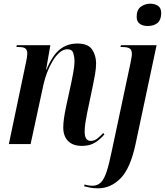

<svg xmlns="http://www.w3.org/2000/svg" viewBox="-20 -781 894 1041"><path d="M424 10Q375 10 349 -16.5Q323 -43 323 -90Q323 -132 339 -206L367 -335Q371 -354 377.5 -389Q384 -424 384 -450Q384 -471 377.5 -492.5Q371 -514 345 -514Q323 -514 302.5 -496Q282 -478 265 -449.5Q248 -421 235.5 -388Q223 -355 216 -324L146 0H28L121 -443Q124 -457 126 -470Q128 -483 128 -491Q128 -509 118.5 -517.5Q109 -526 83 -526H69L71 -536H253L230 -404H232Q265 -482 305 -513.5Q345 -545 400 -545Q457 -545 479 -513Q501 -481 501 -437Q501 -411 495.5 -379.5Q490 -348 484 -319L453 -171Q447 -142 443 -115.5Q439 -89 439 -67Q439 -17 472 -17Q492 -17 508.5 -30.5Q525 -44 540 -60L546 -52Q524 -26 495.5 -8Q467 10 424 10ZM780 -640Q755 -640 738 -652Q721 -664 721 -690Q721 -728 743.5 -744.5Q766 -761 795 -761Q819 -761 836.5 -749.5Q854 -738 854 -710Q854 -674 834.5 -657Q815 -640 780 -640ZM512 240Q489 240 472 237Q455 234 436 229L439 219Q446 222 458.5 224Q471 226 481 226Q509 226 527 208Q545 190 558.5 148.5Q572 107 586 38L687 -437Q690 -453 692.5 -465.5Q695 -478 695 -488Q695 -510 683.5 -518Q672 -526 644 -526H633L636 -536H829L715 0Q687 132 633.5 186Q580 240 512 240Z"/></svg>

Font: Noto Serif Display Condensed SemiBold
Style: Italic
Weight: 600
Width: 3
Italic angle: -12°
Designer: Monotype Design Team
Foundry: Monotype Imaging Inc.
Version: Version 2.009